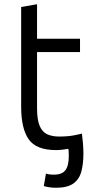

<svg xmlns="http://www.w3.org/2000/svg" viewBox="-20 -701 433 907"><path d="M244 186Q228 186 212 183.5Q196 181 187 178L197 119Q210 124 235 124Q273 124 289 103Q305 82 305 36Q305 25 304.5 16Q304 7 303 2Q293 4 275.5 6Q258 8 245 8Q151 8 115.5 -43Q80 -94 80 -196V-668L155 -681V-518H358V-455H155V-190Q155 -135 167.5 -106Q180 -77 203.5 -66.5Q227 -56 259 -56Q300 -56 328.5 -61.5Q357 -67 367 -70Q369 -55 371.5 -28.5Q374 -2 374 26Q374 72 364.5 108.5Q355 145 327 165.5Q299 186 244 186Z"/></svg>

Font: Ubuntu Sans
Style: Regular
Weight: 400
Designer: Dalton Maag Ltd
Foundry: Dalton Maag Ltd
Version: Version 1.006; ttfautohint (v1.8.4.7-5d5b)